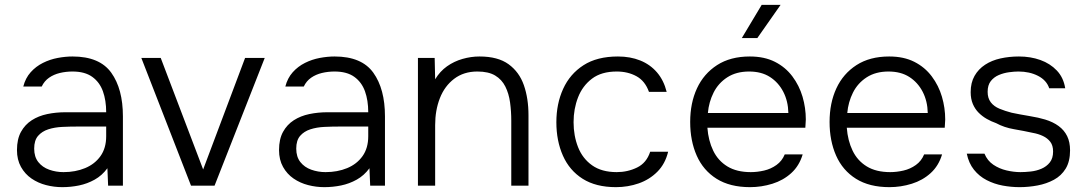

<svg xmlns="http://www.w3.org/2000/svg" viewBox="-20 -766 4475 792"><path d="M237 6Q203 6 170 -2.5Q137 -11 110 -29.5Q83 -48 66.5 -77.5Q50 -107 50 -147Q50 -192 66.5 -222Q83 -252 111 -270Q139 -288 175 -295.5Q211 -303 251 -303H418Q418 -352 404.5 -389.5Q391 -427 360.5 -449Q330 -471 279 -471Q252 -471 227 -465Q202 -459 182.5 -445.5Q163 -432 152 -409H76Q85 -444 106.5 -468Q128 -492 157 -506.5Q186 -521 218 -527Q250 -533 279 -533Q391 -533 439 -466Q487 -399 487 -286V0H426L423 -72Q401 -42 370.5 -25Q340 -8 306 -1Q272 6 237 6ZM242 -56Q291 -56 331 -72.5Q371 -89 394.5 -122Q418 -155 418 -204V-244H300Q269 -244 237 -242.5Q205 -241 179 -232.5Q153 -224 137 -205.5Q121 -187 121 -153Q121 -119 138 -97.5Q155 -76 183 -66Q211 -56 242 -56Z M768 0 563 -527H643L818 -67L991 -527H1072L865 0Z M1318 6Q1284 6 1251 -2.5Q1218 -11 1191 -29.5Q1164 -48 1147.5 -77.5Q1131 -107 1131 -147Q1131 -192 1147.5 -222Q1164 -252 1192 -270Q1220 -288 1256 -295.5Q1292 -303 1332 -303H1499Q1499 -352 1485.5 -389.5Q1472 -427 1441.5 -449Q1411 -471 1360 -471Q1333 -471 1308 -465Q1283 -459 1263.5 -445.5Q1244 -432 1233 -409H1157Q1166 -444 1187.5 -468Q1209 -492 1238 -506.5Q1267 -521 1299 -527Q1331 -533 1360 -533Q1472 -533 1520 -466Q1568 -399 1568 -286V0H1507L1504 -72Q1482 -42 1451.5 -25Q1421 -8 1387 -1Q1353 6 1318 6ZM1323 -56Q1372 -56 1412 -72.5Q1452 -89 1475.5 -122Q1499 -155 1499 -204V-244H1381Q1350 -244 1318 -242.5Q1286 -241 1260 -232.5Q1234 -224 1218 -205.5Q1202 -187 1202 -153Q1202 -119 1219 -97.5Q1236 -76 1264 -66Q1292 -56 1323 -56Z M1704 0V-527H1773L1775 -439Q1795 -472 1824 -492.5Q1853 -513 1888 -523Q1923 -533 1958 -533Q2034 -533 2078 -501Q2122 -469 2141 -414.5Q2160 -360 2160 -291V0H2089V-268Q2089 -307 2084 -343.5Q2079 -380 2064.5 -409Q2050 -438 2022.5 -454.5Q1995 -471 1949 -471Q1893 -471 1853.5 -441Q1814 -411 1794.5 -361Q1775 -311 1775 -250V0Z M2521 6Q2438 6 2383.5 -28.5Q2329 -63 2302 -124Q2275 -185 2275 -262Q2275 -338 2303 -399.5Q2331 -461 2387 -497Q2443 -533 2529 -533Q2580 -533 2621 -516.5Q2662 -500 2690 -467.5Q2718 -435 2730 -387H2657Q2641 -432 2605.5 -451.5Q2570 -471 2524 -471Q2461 -471 2422 -441.5Q2383 -412 2364.5 -364.5Q2346 -317 2346 -262Q2346 -206 2364.5 -159Q2383 -112 2422.5 -84Q2462 -56 2524 -56Q2569 -56 2608 -75Q2647 -94 2662 -140H2736Q2724 -90 2691.5 -57.5Q2659 -25 2614.5 -9.5Q2570 6 2521 6Z M3074 6Q2991 6 2936 -28.5Q2881 -63 2854 -124Q2827 -185 2827 -263Q2827 -341 2855 -401.5Q2883 -462 2938 -497.5Q2993 -533 3073 -533Q3133 -533 3176.5 -511Q3220 -489 3248.5 -451Q3277 -413 3290.5 -367Q3304 -321 3304 -273Q3303 -264 3303 -255.5Q3303 -247 3302 -239H2898Q2902 -186 2922 -144.5Q2942 -103 2980.5 -79.5Q3019 -56 3077 -56Q3104 -56 3132 -62.5Q3160 -69 3183 -85.5Q3206 -102 3217 -129H3291Q3277 -82 3244 -52Q3211 -22 3166 -8Q3121 6 3074 6ZM2900 -300H3232Q3231 -349 3211 -387.5Q3191 -426 3156 -448.5Q3121 -471 3070 -471Q3017 -471 2980 -447Q2943 -423 2923.5 -384Q2904 -345 2900 -300ZM3040 -609 3122 -746H3200L3104 -609Z M3649 6Q3566 6 3511 -28.5Q3456 -63 3429 -124Q3402 -185 3402 -263Q3402 -341 3430 -401.5Q3458 -462 3513 -497.5Q3568 -533 3648 -533Q3708 -533 3751.5 -511Q3795 -489 3823.5 -451Q3852 -413 3865.5 -367Q3879 -321 3879 -273Q3878 -264 3878 -255.5Q3878 -247 3877 -239H3473Q3477 -186 3497 -144.5Q3517 -103 3555.5 -79.5Q3594 -56 3652 -56Q3679 -56 3707 -62.5Q3735 -69 3758 -85.5Q3781 -102 3792 -129H3866Q3852 -82 3819 -52Q3786 -22 3741 -8Q3696 6 3649 6ZM3475 -300H3807Q3806 -349 3786 -387.5Q3766 -426 3731 -448.5Q3696 -471 3645 -471Q3592 -471 3555 -447Q3518 -423 3498.5 -384Q3479 -345 3475 -300Z M4186 6Q4151 6 4116 -0.5Q4081 -7 4050 -23Q4019 -39 3997.5 -66Q3976 -93 3968 -132H4041Q4053 -103 4077.5 -86.5Q4102 -70 4132 -63Q4162 -56 4189 -56Q4208 -56 4231.5 -58.5Q4255 -61 4276 -70Q4297 -79 4310.5 -96Q4324 -113 4324 -141Q4324 -166 4312.5 -181Q4301 -196 4282 -205Q4263 -214 4240 -218Q4204 -226 4163 -233Q4122 -240 4089 -258Q4069 -265 4050.5 -275.5Q4032 -286 4017 -301Q4002 -316 3993 -337Q3984 -358 3984 -386Q3984 -425 4000 -453Q4016 -481 4043.5 -499Q4071 -517 4107 -525Q4143 -533 4183 -533Q4231 -533 4271.5 -518.5Q4312 -504 4339.5 -475Q4367 -446 4374 -402H4308Q4297 -435 4262 -453Q4227 -471 4181 -471Q4164 -471 4142 -468Q4120 -465 4100 -456.5Q4080 -448 4067 -431.5Q4054 -415 4054 -387Q4054 -361 4067 -344Q4080 -327 4103 -317.5Q4126 -308 4153 -301Q4186 -294 4225.5 -287.5Q4265 -281 4291 -273Q4324 -263 4347 -246Q4370 -229 4382 -204.5Q4394 -180 4394 -146Q4394 -100 4376 -70.5Q4358 -41 4327.5 -24.5Q4297 -8 4260 -1Q4223 6 4186 6Z"/></svg>

Font: Onest Light
Style: Regular
Weight: 300
Designer: Dmitri Voloshin, Andrey Kudryavtsev
Foundry: Dmitri Voloshin, Andrey Kudryavtsev
Version: Version 1.000;gftools[0.9.33]